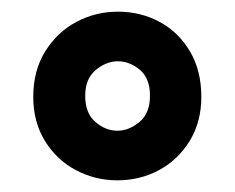

<svg xmlns="http://www.w3.org/2000/svg" viewBox="-20 -732 403 329"><path d="M181 -423Q143 -423 110 -440.5Q77 -458 57 -490.5Q37 -523 37 -566Q37 -611 57.5 -644Q78 -677 111 -694.5Q144 -712 182 -712Q221 -712 253.5 -694.5Q286 -677 305.5 -644Q325 -611 325 -566Q325 -523 305 -490.5Q285 -458 252.5 -440.5Q220 -423 181 -423ZM181 -508Q201 -508 219 -523Q237 -538 237 -568Q237 -598 219.5 -612.5Q202 -627 182 -627Q162 -627 144 -612Q126 -597 126 -568Q126 -538 143.5 -523Q161 -508 181 -508Z"/></svg>

Font: DM Sans 10pt
Style: Bold
Weight: 700
Version: Version 4.004;gftools[0.9.30]